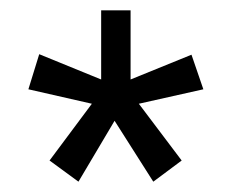

<svg xmlns="http://www.w3.org/2000/svg" viewBox="-20 -763 449 372"><path d="M233 -743V-609L351 -657L374 -590L249 -562L332 -452L277 -411L202 -529L132 -411L76 -452L158 -562L35 -590L56 -658L176 -609V-743Z"/></svg>

Font: Liter
Style: Regular
Weight: 400
Designer: Anton Skugarov
Foundry: skugi
Version: Version 1.004; ttfautohint (v1.8.4.7-5d5b)